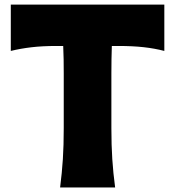

<svg xmlns="http://www.w3.org/2000/svg" viewBox="-20 -830 774 850"><path d="M246.1 0Q254.4 -64.9 258.3 -125.7Q262.2 -186.5 262.2 -263.2V-504.9Q262.2 -538.1 261.7 -567.6Q261.2 -597.2 259.8 -626.5H231Q168 -626.5 119.6 -620.8Q71.3 -615.2 27.8 -604.5V-809.6H707.5V-604.5Q664.6 -615.7 616 -621.1Q567.4 -626.5 504.4 -626.5H475.1Q474.1 -597.2 473.6 -567.6Q473.1 -538.1 473.1 -504.9V-263.2Q473.1 -186.5 477.1 -125.7Q481 -64.9 489.7 0Z"/></svg>

Font: Pinar DS1 ExtraBold
Style: Regular
Weight: 800
Designer: Amin Abedi
Version: Version 3.000